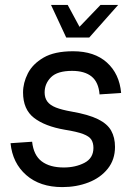

<svg xmlns="http://www.w3.org/2000/svg" viewBox="-20 -751 561 783"><path d="M234 12Q143 12 87 -37Q31 -86 23 -167L111 -173Q117 -118 150 -93Q183 -68 240 -68Q288 -68 324.5 -87Q361 -106 361 -148Q361 -168 352.5 -181.5Q344 -195 319 -204.5Q294 -214 244 -222Q163 -236 118.5 -270.5Q74 -305 74 -374Q74 -413 93.5 -451.5Q113 -490 157.5 -516Q202 -542 278 -542Q365 -542 416 -496Q467 -450 474 -372L386 -366Q382 -416 353.5 -439Q325 -462 274 -462Q214 -462 188 -436Q162 -410 162 -374Q162 -352 173 -337Q184 -322 208 -312.5Q232 -303 272 -296Q341 -284 379.5 -265Q418 -246 433.5 -218Q449 -190 449 -152Q449 -100 419.5 -63Q390 -26 341 -7Q292 12 234 12ZM250 -598 188 -731H256L310 -631H294L390 -731H462L344 -598Z"/></svg>

Font: Geist
Style: Italic
Weight: 400
Italic angle: -12°
Designer: Basement.studio, Andrés Briganti, Mateo Zaragoza
Foundry: Basement.studio, Vercel, Andrés Briganti, Guido Ferreyra, Mateo Zaragoza
Version: Version 1.500